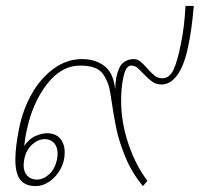

<svg xmlns="http://www.w3.org/2000/svg" viewBox="-20 -620 676 650"><path d="M32 -80Q32 -123 45 -187Q58 -251 88.5 -304Q119 -357 163 -388.5Q207 -420 258 -420Q302 -420 333 -397Q364 -374 370 -317Q370 -335 374 -359Q382 -396 397.5 -408Q413 -420 432 -420Q445 -420 455 -412Q465 -404 479 -388Q493 -372 504 -363.5Q515 -355 529 -355Q554 -355 567.5 -384Q581 -413 592 -470Q604 -524 608 -600H636Q629 -516 616 -458Q603 -397 580 -365.5Q557 -334 527 -334Q509 -334 495.5 -343.5Q482 -353 466 -370Q452 -385 443.5 -391.5Q435 -398 424 -398Q405 -398 397 -355Q390 -321 390 -281Q390 -205 415 -132Q440 -59 479 -8L464 10Q427 -34 405 -87Q383 -140 373.5 -186Q364 -232 353 -308Q347 -345 327 -371.5Q307 -398 252 -398Q187 -398 138.5 -334.5Q90 -271 71 -181Q65 -156 62 -126Q79 -151 101 -160Q123 -169 139 -169Q168 -169 183.5 -151Q199 -133 199 -104Q199 -73 184.5 -47Q170 -21 147.5 -5.5Q125 10 101 10Q66 10 49 -11Q32 -32 32 -80ZM173 -80Q175 -94 175 -99Q175 -123 163 -136Q151 -149 132 -149Q109 -149 88.5 -130.5Q68 -112 62 -80Q60 -66 60 -61Q60 -38 72.5 -25Q85 -12 104 -12Q127 -12 146.5 -30Q166 -48 173 -80Z"/></svg>

Font: Trirong Thin
Style: Italic
Weight: 250
Italic angle: -12°
Designer: Katatrad Team
Foundry: CadsonDemak
Version: Version 1.001